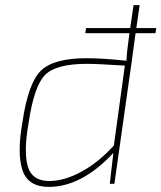

<svg xmlns="http://www.w3.org/2000/svg" viewBox="-20 -720 632 752"><path d="M511 -590 496 -480 428 0H410L424 -121Q300 12 171 12Q90 12 68 -53.5Q46 -119 68 -242Q90 -393 139.5 -442.5Q189 -492 319 -492Q383 -492 475 -482Q477 -519 485 -574L487 -590H314L317 -610H490L503 -700H527L514 -610H592L589 -590ZM426 -150 469 -463Q360 -470 321 -470Q199 -470 156 -426Q113 -382 92 -238Q72 -125 89 -68Q106 -11 173 -11Q231 -11 298 -47Q365 -83 426 -150Z"/></svg>

Font: Ezarion Thin
Style: Italic
Weight: 250
Italic angle: -8°
Designer: Natanael Gama
Version: Version 1.001;PS 001.001;hotconv 1.0.70;makeotf.lib2.5.58329